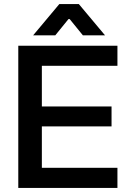

<svg xmlns="http://www.w3.org/2000/svg" viewBox="-20 -925 638 945"><path d="M70 -700H558V-601H186V-401H529V-303H186V-99H558V0H70ZM272 -905H368L497 -751H388L323 -831H317L252 -751H143Z"/></svg>

Font: Chakra Petch SemiBold
Style: Regular
Weight: 600
Designer: Katatrad Aksorn Co.,Ltd.
Foundry: Cadson Demak Co.,Ltd.
Version: Version 1.000; ttfautohint (v1.6)